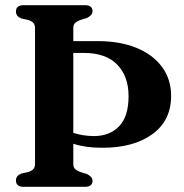

<svg xmlns="http://www.w3.org/2000/svg" viewBox="-20 -720 710 740"><path d="M262.5 -89Q262.5 -75 269.5 -68.5Q276.5 -62 288 -57.5L316 -49Q325.5 -43.5 331 -37.8Q336.5 -32 336.5 -22.5Q336.5 0 307 0H70.5Q41.5 0 41.5 -24.5Q41.5 -42.5 62 -51L90 -57.5Q101.5 -61 108.2 -68Q115 -75 115 -89V-611Q115 -625 108.2 -632Q101.5 -639 90 -642.5L62 -649Q41.5 -657.5 41.5 -675.5Q41.5 -700 70.5 -700H307Q336.5 -700 336.5 -677.5Q336.5 -668 331 -662.2Q325.5 -656.5 316 -651L288 -642.5Q276.5 -638 269.5 -631.5Q262.5 -625 262.5 -611V-561.5H358Q442.5 -561.5 506 -535.5Q569.5 -509.5 604.5 -462Q639.5 -414.5 639.5 -350.5Q639.5 -255 566.8 -202.5Q494 -150 373 -150.5Q309.5 -150.5 262.5 -166ZM341.5 -195.5Q402.5 -195.5 439 -233.2Q475.5 -271 475.5 -349.5Q475.5 -426 431.8 -471Q388 -516 303 -516H262.5V-208Q299 -196 341.5 -195.5Z"/></svg>

Font: Fraunces 72pt S050 SemiBold
Style: Regular
Weight: 600
Version: Version 1.000; ttfautohint (v1.8.3)